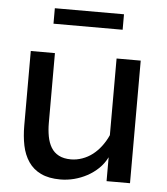

<svg xmlns="http://www.w3.org/2000/svg" viewBox="-52 -760 710 816"><g transform="rotate(5 303.0 -351.5)"><path d="M432 0V-102Q418 -74 396.5 -53.5Q375 -33 349 -19Q323 -5 294 2.5Q265 10 235 10Q186 10 152.5 -6Q119 -22 99 -51.5Q79 -81 71 -120Q63 -159 63 -205V-523H166V-225Q166 -195 171 -168Q176 -141 188 -121Q200 -101 221 -90Q242 -79 273 -79Q297 -79 321 -87.5Q345 -96 365 -111.5Q385 -127 401.5 -149Q418 -171 429 -196V-523H532V0ZM149 -647V-713H444V-647Z"/></g></svg>

Font: Rising Sun Medium
Style: Regular
Weight: 500
Designer: Matt McInerney, Pablo Impallari, Rodrigo Fuenzalida (Raleway font), Stephen Hutchings (Greek), Cristiano Sobral (main ch
Foundry: The Rising Sun Project Authors
Version: Version 4.327; ttfautohint (v1.8.4.7-5d5b-dirty)